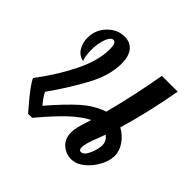

<svg xmlns="http://www.w3.org/2000/svg" viewBox="-130 -625 767 767"><g transform="rotate(45 253.0 -242.0)"><path d="M476 -126Q476 -98 459.5 -67Q443 -36 416.5 -14.5Q390 7 361 7Q332 7 309 -13Q286 -33 286 -70Q286 -84 290 -100.5Q294 -117 302 -141L308 -161Q270 -141 231.5 -105Q193 -69 135 0H112Q92 -24 95 -20Q36 -88 25 -115Q85 -194 123 -272Q161 -350 161 -413Q161 -450 145 -450Q130 -450 120 -422Q110 -394 110 -361Q110 -319 119 -304Q93 -309 79 -331Q65 -353 65 -382Q65 -428 96 -459.5Q127 -491 167 -491Q200 -491 217.5 -468.5Q235 -446 235 -407Q235 -340 195.5 -266Q156 -192 98 -110Q105 -93 130 -63Q190 -133 233.5 -171.5Q277 -210 327 -227Q361 -357 383 -485H472Q449 -351 411 -222Q439 -207 457.5 -180.5Q476 -154 476 -126ZM411 -121Q411 -145 390 -160Q387 -152 384 -143.5Q381 -135 378 -127Q369 -106 363.5 -87.5Q358 -69 358 -57Q358 -41 369 -41Q386 -41 398.5 -70Q411 -99 411 -121Z"/></g></svg>

Font: Charmonman
Style: Bold
Weight: 700
Designer: Ekaluck Peanpanawate
Foundry: Cadson Demak Co.,Ltd.
Version: Version 1.000; ttfautohint (v1.6)